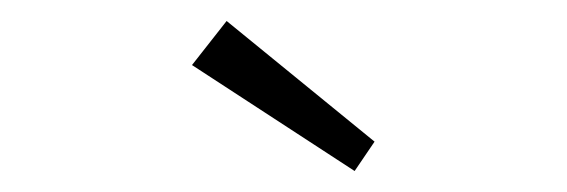

<svg xmlns="http://www.w3.org/2000/svg" viewBox="-20 -772 540 183"><path d="M318 -609 163 -710 196 -752 337 -637Z"/></svg>

Font: Readex Pro ExtraLight
Style: Regular
Weight: 200
Designer: Bonnie Shaver-Troup, Thomas Jockin
Foundry: Lexend
Version: Version 1.203; ttfautohint (v1.8.3)